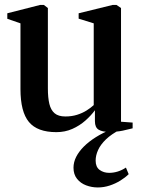

<svg xmlns="http://www.w3.org/2000/svg" viewBox="-20 -542 592 802"><path d="M435.5 9Q408 9 392.2 -0.2Q376.5 -9.5 376.5 -35.5V-81.5Q360.5 -59.5 336.5 -38.2Q312.5 -17 282 -3.5Q251.5 10 215.5 10Q136 10 100.8 -32.5Q65.5 -75 65.5 -170V-444.5L10.5 -463.5V-486.5L148 -521.5H163L180 -508.5V-172.5Q180 -134 186.2 -108Q192.5 -82 208.2 -68.8Q224 -55.5 253 -55.5Q280 -55.5 302 -62.5Q324 -69.5 341.2 -80.2Q358.5 -91 371.5 -103V-444.5L308.5 -464V-486.5L451 -521.5H466.5L485.5 -508.5V-33.5L534 -30V-6Q517 -1.5 492.5 3.8Q468 9 435.5 9ZM388.5 241Q363 241 339.8 232.2Q316.5 223.5 301.8 205Q287 186.5 287 158.5Q287 135.5 298.2 113.2Q309.5 91 330.2 70.2Q351 49.5 380 31.2Q409 13 443.5 -1L461 -5L482.5 -1Q445 18.5 422.5 40.2Q400 62 389.8 84.5Q379.5 107 379.5 129Q379.5 155.5 396.2 167.8Q413 180 436 180Q454 180 471.8 174.5Q489.5 169 506 158L517.5 185.5Q503.5 199.5 483 212.2Q462.5 225 438.2 233Q414 241 388.5 241Z"/></svg>

Font: Merriweather 120pt SemiBold
Style: Regular
Weight: 600
Version: Version 2.100